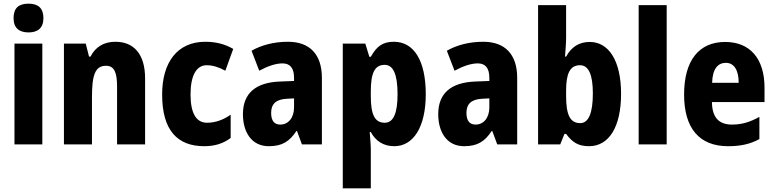

<svg xmlns="http://www.w3.org/2000/svg" viewBox="-20 -788 4227 1048"><path d="M136 -768C83 -768 54 -745 54 -689C54 -635 85 -611 136 -611C186 -611 217 -635 217 -689C217 -744 188 -768 136 -768ZM211 -550H59V0H211Z M610 -560C547 -560 501 -532 474 -479H466L448 -550H329V0H482V-256C482 -379 499 -429 559 -429C605 -429 619 -390 619 -315V0H772V-360C772 -492 711 -560 610 -560Z M1095 10C1152 10 1200 -5 1239 -35V-162C1198 -133 1154 -118 1110 -118C1052 -118 1020 -168 1020 -273C1020 -377 1053 -432 1108 -432C1142 -432 1175 -421 1210 -402L1253 -521C1210 -546 1161 -560 1101 -560C947 -560 865 -447 865 -272C865 -78 947 10 1095 10Z M1552 -560C1475 -560 1407 -542 1353 -511L1395 -402C1443 -428 1486 -442 1522 -442C1563 -442 1585 -417 1585 -363V-346L1508 -343C1377 -338 1306 -280 1306 -165C1306 -67 1353 10 1447 10C1521 10 1560 -16 1598 -73H1601L1628 0H1737V-363C1737 -493 1669 -560 1552 -560ZM1546 -249 1585 -251V-202C1585 -144 1553 -108 1510 -108C1478 -108 1460 -128 1460 -172C1460 -220 1486 -246 1546 -249Z M2130 -560C2072 -560 2037 -538 2004 -478H1996L1974 -550H1851V240H2004V30C2004 4 2001 -28 1998 -67H2004C2031 -18 2073 10 2132 10C2236 10 2304 -94 2304 -274C2304 -456 2240 -560 2130 -560ZM2080 -434C2126 -434 2150 -383 2150 -274C2150 -169 2127 -118 2080 -118C2024 -118 2004 -165 2004 -264V-289C2004 -390 2025 -434 2080 -434Z M2618 -560C2541 -560 2473 -542 2419 -511L2461 -402C2509 -428 2552 -442 2588 -442C2629 -442 2651 -417 2651 -363V-346L2574 -343C2443 -338 2372 -280 2372 -165C2372 -67 2419 10 2513 10C2587 10 2626 -16 2664 -73H2667L2694 0H2803V-363C2803 -493 2735 -560 2618 -560ZM2612 -249 2651 -251V-202C2651 -144 2619 -108 2576 -108C2544 -108 2526 -128 2526 -172C2526 -220 2552 -246 2612 -249Z M3070 -581V-760H2917V0H3038L3061 -57H3070C3104 -11 3137 10 3195 10C3304 10 3370 -95 3370 -276C3370 -456 3303 -559 3199 -559C3141 -559 3099 -532 3070 -479H3064C3067 -519 3070 -554 3070 -581ZM3146 -432C3193 -432 3216 -380 3216 -278C3216 -169 3192 -116 3147 -116C3091 -116 3070 -162 3070 -265V-293C3070 -385 3090 -432 3146 -432Z M3619 0V-760H3466V0Z M3938 -559C3796 -559 3714 -459 3714 -272C3714 -89 3796 10 3954 10C4024 10 4076 -2 4125 -29V-150C4072 -121 4029 -108 3975 -108C3902 -108 3867 -149 3866 -231H4153V-309C4153 -468 4074 -559 3938 -559ZM3942 -445C3987 -445 4012 -405 4012 -336H3867C3869 -413 3899 -445 3942 -445Z"/></svg>

Font: Noto Sans Khmer Condensed ExtraBold
Style: Regular
Weight: 800
Width: 3
Designer: Danh Hong and the Monotype Design Team
Foundry: Monotype Imaging Inc.
Version: Version 2.004